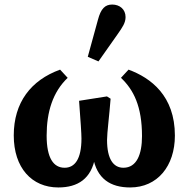

<svg xmlns="http://www.w3.org/2000/svg" viewBox="-20 -801 821 836"><path d="M233.9 15.2C319 15.2 378.3 -22.6 394.6 -118.2H384.8C401.4 -22 461.5 15.2 546.7 15.2C665.2 15.2 741.5 -77.6 741.5 -210.7C741.5 -384 636.8 -461.9 539.7 -497.8L506.7 -462.1C561.7 -410.1 598.3 -338.1 598.3 -208.2C598.3 -129.1 575.4 -70.6 517.3 -70.6C473.8 -70.6 446.1 -108.3 446.1 -191.8C446.1 -222.3 455.9 -297 461.6 -371.2L445.7 -381.2L324.3 -362.1C331 -272.4 334.7 -219.2 334.7 -198C334.7 -107 305 -70.6 261.4 -70.6C213.5 -70.6 183.1 -111.8 183.1 -210.4C183.1 -313.5 209.6 -400 274.7 -462.1L241.7 -497.8C114.3 -451.8 39.9 -354.4 39.9 -211.4C39.9 -70.4 118.2 15.2 233.9 15.2ZM362.2 -553.8 408.7 -533.6 491.3 -650.9C513.7 -682.8 526.7 -701.5 526.7 -726.8C526.7 -760.4 501.3 -781.2 468.6 -781.2C437.9 -781.2 419.1 -763.9 406.2 -714L362.2 -553.8Z"/></svg>

Font: Source Serif Variable
Style: Regular
Weight: 389
Designer: Frank Grießhammer
Foundry: Adobe Systems Incorporated
Version: Version 3.001;hotconv 1.0.111;makeotfexe 2.5.65597